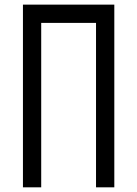

<svg xmlns="http://www.w3.org/2000/svg" viewBox="-20 -801 587 821"><path d="M78.1 0V-781.2H468.8V0H390.6V-703.1H156.2V0Z"/></svg>

Font: Luculent
Style: Regular
Weight: 400
Monospace: yes
Designer: Andrew Kensler
Version: Version 1.0.0-845fa02f9341